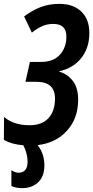

<svg xmlns="http://www.w3.org/2000/svg" viewBox="-34 -744 483 995"><path d="M80 231Q132 231 164 200.5Q196 170 196 113Q196 53 161 8Q256 -3 313.5 -67Q371 -131 371 -227Q371 -291 342 -326.5Q313 -362 274 -372V-375Q346 -391 387.5 -443.5Q429 -496 429 -573Q429 -644 387.5 -684Q346 -724 274 -724Q221 -724 177.5 -707.5Q134 -691 91 -659L131 -575Q156 -595 182.5 -607.5Q209 -620 242 -620Q310 -620 310 -555Q310 -497 276 -460Q242 -423 178 -423H121L98 -320H156Q251 -320 251 -233Q251 -169 217.5 -132Q184 -95 119 -95Q37 -95 -13 -138L-14 -19Q27 4 87 9Q97 28 103 50.5Q109 73 109 93Q109 151 62 151Q45 151 25 138V220Q50 231 80 231Z"/></svg>

Font: Noto Sans Display Condensed
Style: Bold Italic
Weight: 700
Width: 3
Designer: Monotype Design team
Foundry: Monotype Imaging Inc.
Version: 1.000